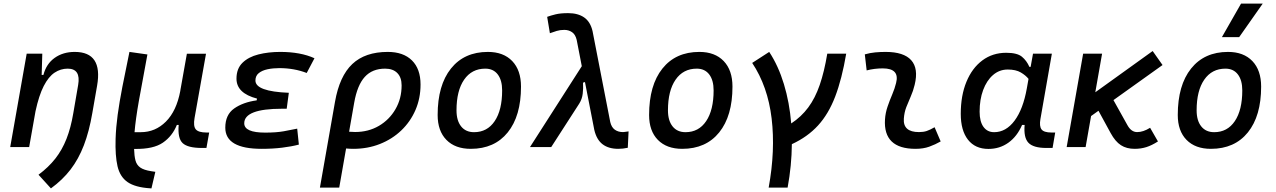

<svg xmlns="http://www.w3.org/2000/svg" viewBox="-20 -815 7071 1064"><path d="M36.6 0 127.9 -517.6H214.4L210.9 -399.9H220.7Q236.3 -460.9 282.7 -494.1Q329.1 -527.3 394 -527.3Q550.8 -527.3 518.1 -340.3L491.7 -189Q474.1 -86.4 444.8 -10Q415.5 66.4 371.1 124.3Q326.7 182.1 262.2 229L193.4 153.3Q248.5 112.3 286.4 64.2Q324.2 16.1 348.4 -45.4Q372.6 -106.9 386.2 -188L413.1 -344.2Q428.7 -434.6 355 -434.6Q315.9 -434.6 282.5 -412.4Q249 -390.1 222.4 -338.4Q195.8 -286.6 176.8 -198.7L141.6 0Z M819.3 229 811.5 228.5Q729 223.1 687 194.1Q645 165 631.3 106.4Q617.7 47.9 620.6 -45.9Q622.6 -108.9 632.1 -179Q641.6 -249 658.2 -334.2Q674.8 -419.4 697.3 -527.3L796.9 -513.2Q767.6 -357.9 749.5 -255.4Q731.4 -152.8 725.6 -82.5H760.3Q840.8 -82.5 899.4 -141.1Q958 -199.7 979 -310.5L980.5 -320.8Q981 -323.2 981.4 -325.7V-325.2L1015.6 -517.1H1121.6L1058.1 -160.6Q1050.3 -116.2 1064.9 -98.4Q1079.6 -80.6 1125 -80.6H1139.2L1124 4.9H1098.6Q1021 4.9 992.4 -21.7Q963.9 -48.3 970.2 -122.6H960Q935.1 -60.5 882.6 -24.4Q830.1 11.7 728.5 10.3H723.1Q724.1 48.8 730.7 74Q737.3 99.1 757.1 113.3Q776.9 127.4 818.4 133.8L840.8 137.2Z M1430.2 9.8Q1228.5 9.8 1228.5 -107.4Q1228.5 -179.2 1277.8 -213.9Q1327.1 -248.5 1402.3 -258.8L1404.3 -268.6Q1290.5 -298.3 1290.5 -378.9Q1290.5 -434.6 1323.7 -467Q1356.9 -499.5 1412.1 -513.4Q1467.3 -527.3 1532.7 -527.3Q1646 -527.3 1722.7 -492.2L1679.7 -410.6Q1609.4 -437.5 1527.8 -437.5Q1493.2 -437.5 1462.9 -431.2Q1432.6 -424.8 1414.1 -409.9Q1395.5 -395 1395.5 -368.7Q1395.5 -308.1 1580.6 -300.8L1568.8 -212.4H1543.5Q1333.5 -212.4 1333.5 -131.8Q1333.5 -80.1 1449.7 -80.1Q1510.7 -80.1 1552.5 -87.6Q1594.2 -95.2 1627 -102.1L1636.2 -13.7Q1595.2 -2.9 1543.2 3.4Q1491.2 9.8 1430.2 9.8Z M2128.9 -527.3Q2215.3 -527.3 2262.9 -480.2Q2310.5 -433.1 2310.5 -346.7Q2310.5 -270.5 2282.5 -205.6Q2254.4 -140.6 2203.9 -92.3Q2153.3 -43.9 2085.4 -17.1Q2017.6 9.8 1937.5 9.8Q1918.5 9.8 1897.9 7.8L1859.9 224.6H1752.9L1836.4 -250.5Q1861.3 -393.1 1932.4 -460.2Q2003.4 -527.3 2128.9 -527.3ZM1914.6 -85Q1930.7 -83.5 1948.2 -83.5Q2021.5 -83.5 2079.6 -117.4Q2137.7 -151.4 2171.6 -210Q2205.6 -268.6 2205.6 -341.8Q2205.6 -386.2 2181.6 -410.4Q2157.7 -434.6 2114.3 -434.6Q2043 -434.6 2001.5 -388.9Q1960 -343.3 1942.9 -246.1Z M2588.9 9.8Q2502.4 9.8 2453.9 -39.8Q2405.3 -89.4 2405.3 -177.7Q2405.3 -342.8 2479 -435.1Q2552.7 -527.3 2683.6 -527.3Q2770 -527.3 2818.6 -476.6Q2867.2 -425.8 2867.2 -335Q2867.2 -172.4 2793.7 -81.3Q2720.2 9.8 2588.9 9.8ZM2606.9 -82.5Q2680.2 -82.5 2721.4 -143.8Q2762.7 -205.1 2762.7 -314Q2762.7 -370.6 2738.3 -402.6Q2713.9 -434.6 2669.4 -434.6Q2594.2 -434.6 2552 -373.5Q2509.8 -312.5 2509.8 -203.6Q2509.8 -146.5 2535.4 -114.5Q2561 -82.5 2606.9 -82.5Z M3406.2 9.8Q3352.5 9.8 3319.3 -15.6Q3286.1 -41 3273.4 -95.2L3221.7 -360.4L3210.9 -356.9Q3212.9 -325.7 3209.2 -295.7Q3205.6 -265.6 3189.9 -240.7L3034.7 0H2917L3204.1 -448.2L3175.8 -593.8Q3168.9 -623.5 3150.4 -636.5Q3131.8 -649.4 3106.9 -649.4Q3084.5 -649.4 3065.2 -643.6Q3045.9 -637.7 3027.3 -630.9L3012.2 -721.7Q3032.2 -729 3059.1 -735.6Q3085.9 -742.2 3128.4 -742.2Q3182.6 -742.2 3217 -718.5Q3251.5 -694.8 3263.7 -642.6L3361.8 -138.7Q3368.7 -109.4 3387.2 -96.2Q3405.8 -83 3432.6 -83Q3435.1 -83 3442.4 -84Q3449.7 -85 3463.4 -86.9L3459 3.9Q3432.1 9.8 3406.2 9.8Z M3760.7 9.8Q3674.3 9.8 3625.7 -39.8Q3577.1 -89.4 3577.1 -177.7Q3577.1 -342.8 3650.9 -435.1Q3724.6 -527.3 3855.5 -527.3Q3941.9 -527.3 3990.5 -476.6Q4039.1 -425.8 4039.1 -335Q4039.1 -172.4 3965.6 -81.3Q3892.1 9.8 3760.7 9.8ZM3778.8 -82.5Q3852.1 -82.5 3893.3 -143.8Q3934.6 -205.1 3934.6 -314Q3934.6 -370.6 3910.2 -402.6Q3885.7 -434.6 3841.3 -434.6Q3766.1 -434.6 3723.9 -373.5Q3681.6 -312.5 3681.6 -203.6Q3681.6 -146.5 3707.3 -114.5Q3732.9 -82.5 3778.8 -82.5Z M4239.7 224.6Q4277.3 19 4256.1 -158.7Q4234.9 -336.4 4148.4 -466.3L4242.7 -527.3Q4293.5 -450.2 4324.2 -348.9Q4355 -247.6 4364.7 -130.9Q4420.4 -167.5 4459 -219.5Q4497.6 -271.5 4522.7 -344.5Q4547.9 -417.5 4564.5 -517.6H4669.4Q4645.5 -377 4608.4 -280Q4571.3 -183.1 4513.2 -119.6Q4455.1 -56.2 4368.2 -16.1Q4367.2 102.5 4344.7 224.6Z M5159.2 -109.9 5192.9 -31.2Q5163.1 -14.2 5129.9 -2.2Q5096.7 9.8 5053.7 9.8Q4874 9.8 4884.3 -153.3Q4886.7 -189.9 4898.7 -224.6Q4910.6 -259.3 4924.6 -292Q4938.5 -324.7 4945.8 -355Q4966.8 -436 4872.1 -436Q4825.7 -436 4782.7 -424.8L4772.5 -513.7Q4801.3 -522 4830.1 -524.7Q4858.9 -527.3 4887.7 -527.3Q4988.8 -527.3 5029.8 -481.2Q5070.8 -435.1 5048.8 -345.2Q5040.5 -310.5 5027.1 -280.5Q5013.7 -250.5 5002.4 -221.2Q4991.2 -191.9 4988.8 -157.7Q4983.4 -83 5072.8 -83Q5097.2 -83 5115.5 -89.1Q5133.8 -95.2 5159.2 -109.9Z M5691.4 -444.3 5704.6 -517.6H5809.1L5745.6 -154.8Q5738.8 -115.7 5751.7 -98.1Q5764.6 -80.6 5807.6 -80.6H5827.6L5813 4.9H5778.3Q5706.5 4.9 5679.2 -23.9Q5651.9 -52.7 5658.2 -122.6H5644Q5616.7 -59.1 5568.4 -24.4Q5520 10.3 5457.5 10.3Q5384.3 10.3 5344.2 -40.8Q5304.2 -91.8 5304.2 -184.1Q5304.2 -285.6 5335.7 -361.8Q5367.2 -438 5423.8 -480.2Q5480.5 -522.5 5556.2 -522.5Q5616.7 -522.5 5643.1 -500.7Q5669.4 -479 5684.6 -444.3ZM5564.5 -429.7Q5518.1 -429.7 5482.9 -399.2Q5447.8 -368.7 5428.2 -315.9Q5408.7 -263.2 5408.7 -196.3Q5408.7 -141.6 5429.9 -112.1Q5451.2 -82.5 5489.3 -82.5Q5554.7 -82.5 5602.3 -146.2Q5649.9 -210 5670.4 -325.7L5679.7 -377.9Q5664.1 -397.5 5636.7 -413.6Q5609.4 -429.7 5564.5 -429.7Z M5891.1 0 5982.4 -517.6H6087.4L6049.8 -303.7L6367.7 -532.2L6422.4 -454.6L6150.4 -260.3L6228 -121.1Q6249 -83 6281.7 -83Q6315.4 -83 6353.5 -106.9L6397 -31.2Q6362.8 -9.3 6332.8 0.2Q6302.7 9.8 6267.6 9.8Q6223.1 9.8 6191.9 -10.3Q6160.6 -30.3 6134.8 -77.6L6067.4 -201.2L6026.4 -171.9L5996.1 0Z M6690.4 9.8Q6604 9.8 6555.4 -39.8Q6506.8 -89.4 6506.8 -177.7Q6506.8 -342.8 6580.6 -435.1Q6654.3 -527.3 6785.2 -527.3Q6871.6 -527.3 6920.2 -476.6Q6968.8 -425.8 6968.8 -335Q6968.8 -172.4 6895.3 -81.3Q6821.8 9.8 6690.4 9.8ZM6708.5 -82.5Q6781.7 -82.5 6823 -143.8Q6864.3 -205.1 6864.3 -314Q6864.3 -370.6 6839.8 -402.6Q6815.4 -434.6 6771 -434.6Q6695.8 -434.6 6653.6 -373.5Q6611.3 -312.5 6611.3 -203.6Q6611.3 -146.5 6637 -114.5Q6662.6 -82.5 6708.5 -82.5ZM6751.5 -609.4 6857.4 -794.9H6977.5L6847.2 -609.4Z"/></svg>

Font: Cascadia Code NF
Style: Italic
Weight: 400
Italic angle: -10°
Monospace: yes
Designer: Aaron Bell
Foundry: Saja Typeworks
Version: Version 2404.023; ttfautohint (v1.8.4)